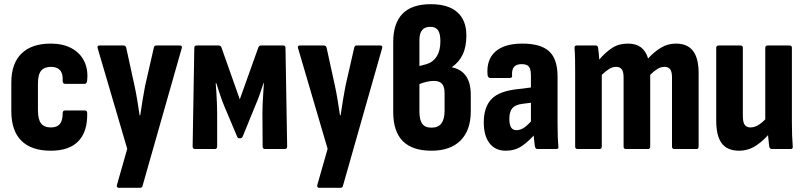

<svg xmlns="http://www.w3.org/2000/svg" viewBox="-20 -711 3841 916"><path d="M222 8Q130 8 82 -39.5Q34 -87 34 -181V-317Q34 -408 82.5 -455.5Q131 -503 222 -503Q280 -503 321 -481Q362 -459 381.5 -419.5Q401 -380 396 -329Q395 -311 384 -311H291Q279 -311 279 -325Q281 -360 266.5 -376Q252 -392 224 -392Q192 -392 176.5 -374Q161 -356 161 -311V-186Q161 -141 176 -122Q191 -103 223 -103Q252 -103 265.5 -119.5Q279 -136 279 -170Q279 -184 290 -184H385Q396 -184 396 -171Q398 -84 354.5 -38Q311 8 222 8Z M546 185Q541 185 538.5 181Q536 177 538 171L587 -1L446 -481Q442 -494 455 -494H569Q579 -494 582 -484L622 -301Q629 -269 635 -232Q641 -195 646 -161H649Q654 -195 660 -232Q666 -269 672 -300L714 -484Q716 -494 726 -494H838Q851 -494 847 -481L660 176Q658 185 648 185Z M911 0Q899 0 899 -12L907 -483Q907 -494 918 -494H1023Q1032 -494 1036 -486L1124 -237L1213 -486Q1217 -494 1225 -494H1331Q1342 -494 1342 -483L1350 -12Q1350 0 1338 0H1245Q1233 0 1233 -12L1232 -171Q1232 -190 1233 -215.5Q1234 -241 1236 -267Q1238 -293 1239 -314H1237Q1228 -285 1218 -257.5Q1208 -230 1198 -207L1138 -60Q1135 -51 1124 -51Q1114 -51 1111 -60L1049 -207Q1040 -229 1030.5 -257Q1021 -285 1012 -314H1009Q1011 -293 1012.5 -267Q1014 -241 1015 -216Q1016 -191 1016 -171V-12Q1016 0 1004 0Z M1502 185Q1497 185 1494.5 181Q1492 177 1494 171L1543 -1L1402 -481Q1398 -494 1411 -494H1525Q1535 -494 1538 -484L1578 -301Q1585 -269 1591 -232Q1597 -195 1602 -161H1605Q1610 -195 1616 -232Q1622 -269 1628 -300L1670 -484Q1672 -494 1682 -494H1794Q1807 -494 1803 -481L1616 176Q1614 185 1604 185Z M2038 8Q1947 8 1901.5 -38Q1856 -84 1856 -176V-511Q1856 -599 1900 -645Q1944 -691 2035 -691Q2119 -691 2162 -652.5Q2205 -614 2205 -542Q2205 -487 2187 -450Q2169 -413 2136 -391V-390Q2180 -381 2203 -348.5Q2226 -316 2226 -259V-180Q2226 -90 2177.5 -41Q2129 8 2038 8ZM2039 -102Q2071 -102 2086 -122.5Q2101 -143 2101 -182V-266Q2101 -298 2088.5 -311.5Q2076 -325 2050 -325Q2034 -325 2016.5 -321Q1999 -317 1981 -310V-180Q1981 -140 1994 -121Q2007 -102 2039 -102ZM1981 -396 2015 -405Q2047 -415 2064 -442.5Q2081 -470 2081 -514Q2081 -550 2070 -566.5Q2059 -583 2032 -583Q2007 -583 1994 -567.5Q1981 -552 1981 -520Z M2544 0Q2535 0 2532 -12Q2530 -25 2527.5 -49.5Q2525 -74 2524 -95L2513 -120V-349Q2513 -381 2503.5 -393Q2494 -405 2468 -405Q2419 -405 2423 -351Q2425 -339 2412 -339H2319Q2308 -339 2306 -354Q2300 -426 2343 -464.5Q2386 -503 2472 -503Q2560 -503 2600 -466Q2640 -429 2640 -346V-127Q2640 -87 2641 -60Q2642 -33 2644 -13Q2646 0 2634 0ZM2393 8Q2343 8 2315.5 -27.5Q2288 -63 2288 -127Q2288 -200 2325 -238.5Q2362 -277 2452 -286L2524 -295L2523 -222L2475 -216Q2439 -212 2424.5 -195Q2410 -178 2410 -144Q2410 -117 2418 -103.5Q2426 -90 2444 -90Q2464 -90 2483.5 -104Q2503 -118 2530 -152L2539 -78Q2501 -35 2468.5 -13.5Q2436 8 2393 8Z M2736 0Q2724 0 2724 -12V-367Q2724 -401 2723.5 -430Q2723 -459 2721 -481Q2720 -494 2731 -494H2822Q2831 -494 2833 -485Q2835 -473 2836.5 -458Q2838 -443 2839 -427Q2868 -461 2900 -482Q2932 -503 2976 -503Q3014 -503 3037.5 -485.5Q3061 -468 3072 -432Q3101 -464 3133.5 -483.5Q3166 -503 3205 -503Q3259 -503 3286 -468.5Q3313 -434 3313 -362V-12Q3313 0 3302 0H3197Q3186 0 3186 -12V-343Q3186 -368 3177.5 -380Q3169 -392 3150 -392Q3133 -392 3116.5 -382Q3100 -372 3082 -354V-12Q3082 0 3071 0H2966Q2955 0 2955 -12V-343Q2955 -368 2946.5 -380Q2938 -392 2919 -392Q2902 -392 2886 -382Q2870 -372 2851 -354V-12Q2851 0 2840 0Z M3506 8Q3450 8 3423.5 -27Q3397 -62 3397 -135V-483Q3397 -494 3409 -494H3513Q3524 -494 3524 -483V-157Q3524 -128 3533 -115.5Q3542 -103 3560 -103Q3581 -103 3602 -117Q3623 -131 3644 -156L3658 -83Q3628 -44 3589.5 -18Q3551 8 3506 8ZM3663 0Q3653 0 3650 -11Q3648 -28 3645.5 -51.5Q3643 -75 3643 -94L3631 -130V-483Q3631 -494 3643 -494H3747Q3758 -494 3758 -483V-127Q3758 -94 3759 -65Q3760 -36 3762 -13Q3764 0 3752 0Z"/></svg>

Font: Sofia Sans Condensed ExtraBold
Style: Regular
Weight: 800
Designer: Botio Nikoltchev, Ani Petrova
Foundry: lettersoup
Version: Version 4.101